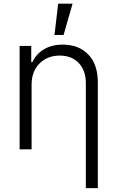

<svg xmlns="http://www.w3.org/2000/svg" viewBox="-20 -788 620 1013"><path d="M146.7 -340.9V0H83.5V-545.5H144.9V-459.9H150.6Q170.5 -502.8 211.6 -527.7Q252.8 -552.6 311.1 -552.6Q395.6 -552.6 445.8 -500.5Q496.1 -448.5 496.1 -353.3V204.5H432.9V-349.4Q432.9 -416.2 395.6 -455.4Q358.3 -494.7 295.1 -494.7Q230.1 -494.7 188.4 -452.9Q146.7 -411.2 146.7 -340.9ZM267.4 -603.3 286.9 -768.5H362.9L315.3 -603.3Z"/></svg>

Font: Inter Light BETA
Style: Regular
Weight: 300
Designer: Rasmus Andersson
Foundry: rsms
Version: Version 3.011;git-f93a4a705